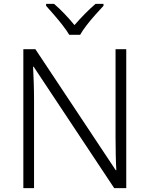

<svg xmlns="http://www.w3.org/2000/svg" viewBox="-20 -967 769 987"><path d="M629 0H567L153 -624H150Q152 -585 153.5 -541.5Q155 -498 155 -451V0H100V-714H162L575 -92H578Q576 -123 575 -171Q574 -219 574 -261V-714H629ZM336 -788Q323 -810 302 -837Q281 -864 258 -890.5Q235 -917 217 -937V-947H258Q285 -924 312.5 -895Q340 -866 363 -838Q387 -866 415.5 -895Q444 -924 471 -947H512V-937Q493 -917 469.5 -890.5Q446 -864 425 -837Q404 -810 392 -788Z"/></svg>

Font: Noto Sans Canadian Aboriginal Light
Style: Regular
Weight: 300
Designer: Monotype Design Team, Typotheque's Kevin King
Foundry: Monotype Imaging Inc.
Version: Version 2.004; ttfautohint (v1.8.4.7-5d5b)